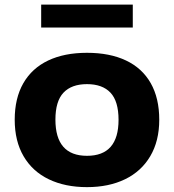

<svg xmlns="http://www.w3.org/2000/svg" viewBox="-20 -778 734 809"><path d="M42 -273.5Q42 -364 78.2 -427.2Q114.5 -490.5 182.8 -523Q251 -555.5 346.5 -555.5Q442.5 -555.5 510.8 -523.2Q579 -491 615 -427.8Q651 -364.5 651 -273.5Q651 -184 613.2 -120Q575.5 -56 507 -22.8Q438.5 10.5 346.5 10.5Q254.5 10.5 185.8 -22.5Q117 -55.5 79.5 -119.5Q42 -183.5 42 -273.5ZM479.5 -273Q479.5 -351.5 445.5 -387.5Q411.5 -423.5 346.5 -423.5Q281.5 -423.5 247.5 -387.5Q213.5 -351.5 213.5 -274Q213.5 -121.5 346.5 -121.5Q479.5 -121.5 479.5 -273ZM153.5 -662V-758.5H539.5V-662Z"/></svg>

Font: Encode Sans Expanded
Style: Bold
Weight: 700
Width: 7
Designer: Multiple Designers
Foundry: Impallari Type
Version: Version 2.000